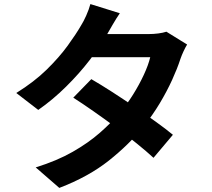

<svg xmlns="http://www.w3.org/2000/svg" viewBox="-20 -857 1040 943"><path d="M428.5 -468.3Q474.6 -441.6 529.5 -406.3Q584.4 -370.9 640.2 -332.8Q695.9 -294.7 745.4 -259Q794.9 -223.4 829.2 -195L733.9 -81.9Q701 -112.3 652.4 -151.7Q603.8 -191.1 547.8 -232.5Q491.9 -273.8 437.6 -311.7Q383.4 -349.6 339.9 -377.3ZM899 -638.3Q890.4 -624.3 881.4 -605Q872.4 -585.7 865.8 -566.7Q851 -520.8 825.4 -464.6Q799.8 -408.5 764.7 -349.8Q729.5 -291.2 684.8 -235.1Q614.3 -147.5 514.5 -68.2Q414.6 11 271.3 65.9L155.4 -34.8Q260 -67.3 336.8 -111.2Q413.6 -155 470.4 -204.8Q527.2 -254.6 569.5 -304.5Q603.4 -344.3 633.7 -392.8Q664 -441.3 686.4 -489.6Q708.8 -537.8 717.9 -576.2H379.6L425.7 -689.7H710.4Q733.6 -689.7 757.3 -692.7Q780.9 -695.8 797.3 -701.3ZM568.5 -792Q550.6 -765.8 533.4 -736Q516.1 -706.1 507 -690.2Q473.2 -630.3 420.9 -562.5Q368.7 -494.7 304.1 -431Q239.6 -367.2 167.9 -317.1L60 -400.3Q147.9 -454.9 209.4 -515.2Q270.9 -575.6 312.2 -632.4Q353.5 -689.2 378.4 -732.5Q390.2 -750.7 403.7 -781.1Q417.2 -811.5 423.9 -837Z"/></svg>

Font: Noto Sans TC
Style: Regular
Weight: 100
Designer: Ryoko NISHIZUKA 西塚涼子 (kana, bopomofo & ideographs); Paul D. Hunt (Latin, Greek & Cyrillic); Sandoll Communications 산돌커뮤니
Foundry: Adobe
Version: Version 2.004;hotconv 1.0.118;makeotfexe 2.5.65603